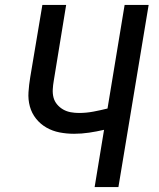

<svg xmlns="http://www.w3.org/2000/svg" viewBox="-20 -755 640 775"><path d="M362 0 400 -231Q370 -224 339.5 -219.5Q309 -215 279 -215Q249 -215 220.5 -220.5Q192 -226 167.5 -240Q143 -254 125.5 -276Q108 -298 100.5 -325.5Q93 -353 95 -383Q97 -413 102 -443L151 -735H247L197 -429Q194 -412 193 -394.5Q192 -377 196 -361.5Q200 -346 210.5 -333.5Q221 -321 235 -313Q249 -305 265.5 -302Q282 -299 299 -299Q328 -299 357 -304.5Q386 -310 414 -317L483 -735H580L458 0Z"/></svg>

Font: Iosevka SS04 Medium Extended
Style: Italic
Weight: 500
Width: 7
Italic angle: -9°
Monospace: yes
Designer: Belleve Invis
Foundry: Belleve Invis
Version: Version 19.0.0; ttfautohint (v1.8.4)